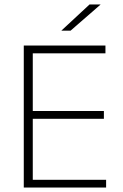

<svg xmlns="http://www.w3.org/2000/svg" viewBox="-20 -844 552 864"><path d="M87 0V-639H127.5V0ZM99.5 0V-35H457.5V0ZM109.5 -309.5V-344.5H447.5V-309.5ZM98.5 -604V-639H454.5V-604ZM383 -824H432V-823L297.5 -706H256.5V-706.5Z"/></svg>

Font: Anek Telugu ExtraLight
Style: Regular
Weight: 250
Version: Version 1.003